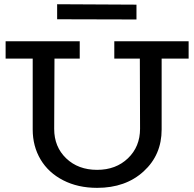

<svg xmlns="http://www.w3.org/2000/svg" viewBox="-20 -883 927 917"><path d="M631.8 -860.8V-790L252.9 -791V-862.8ZM880.9 -686V-603H752V-264.2Q752 -143.1 666 -64.5Q580.1 14.2 443.8 14.2Q352.1 14.2 281.7 -22Q211.4 -58.1 173.8 -121.3Q136.2 -184.6 136.2 -264.2V-603H6.8V-686H360.8V-603H240.2L238.8 -267.1Q238.8 -181.6 296.1 -126.7Q353.5 -71.8 443.8 -71.8Q533.7 -71.8 591.3 -127.2Q648.9 -182.6 648.9 -268.1L647.9 -603H525.9V-686Z"/></svg>

Font: BioRhyme
Style: Regular
Weight: 400
Designer: Aoife Mooney
Foundry: Aoife Mooney Type
Version: Version 1.500;PS 001.500;hotconv 1.0.88;makeotf.lib2.5.64775